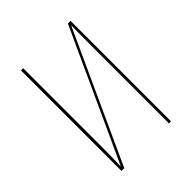

<svg xmlns="http://www.w3.org/2000/svg" viewBox="-190 -800 920 920"><g transform="rotate(-45 270.0 -340.5)"><path d="M438 0H424V-523Q424 -624 425 -664L121 0H102V-681H117V-146Q117 -81 115 -17L420 -681H438Z"/></g></svg>

Font: Fira Sans Compressed Hair
Style: Regular
Weight: 100
Width: 1
Designer: bBox Type GmbH & Carrois Corporate GbR & Edenspiekermann AG
Foundry: bBox Type GmbH & Carrois Corporate GbR & Edenspiekermann AG
Version: Version 4.301